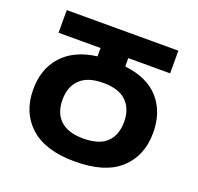

<svg xmlns="http://www.w3.org/2000/svg" viewBox="-126 -850 1025 996"><g transform="rotate(20 386.5 -352.0)"><path d="M385 10Q222 10 138.5 -65.5Q55 -141 55 -269Q55 -382 120.5 -454.5Q186 -527 310 -543V-589H78V-714H694V-589H463V-543Q590 -528 653.5 -455Q717 -382 717 -269Q717 -141 634 -65.5Q551 10 385 10ZM385 -117Q472 -117 514 -157Q556 -197 556 -270Q556 -342 514 -383Q472 -424 386 -424Q301 -424 258.5 -383Q216 -342 216 -270Q216 -197 258.5 -157Q301 -117 385 -117Z"/></g></svg>

Font: Noto Sans Georgian Bold
Style: Regular
Weight: 700
Designer: Monotype Design Team, Akaki Razmadze
Foundry: Google LLC
Version: Version 2.005; ttfautohint (v1.8.4.7-5d5b)